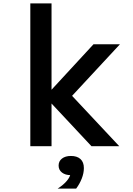

<svg xmlns="http://www.w3.org/2000/svg" viewBox="-20 -868 790 1140"><path d="M523 0 248 -294 535 -605H692L408 -299L688 0ZM160 0V-848H286V0ZM401 172Q368 172 348 156.5Q328 141 328 115Q328 89 348 73.5Q368 58 401 58Q434 58 454 73.5Q474 89 474 115Q474 141 454 156.5Q434 172 401 172ZM322 252Q358 229 377.5 205Q397 181 398 164L401 58Q438 58 458 76.5Q478 95 478 130Q478 160 465.5 192Q453 224 432 252Z"/></svg>

Font: Martian Mono SemiExpanded Medium
Style: Regular
Weight: 500
Width: 6
Designer: Roman Shamin
Foundry: Evil Martians
Version: Version 1.000